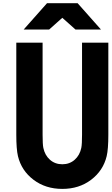

<svg xmlns="http://www.w3.org/2000/svg" viewBox="-20 -1187 707 1217"><path d="M278 -1166.7H472L619.8 -1000H458.3L375 -1074.2L291.7 -1000H130.2ZM83.3 -916.7H250V-333.3Q250 -272.1 254.6 -250Q264.3 -203.1 296.5 -174.5Q328.8 -145.8 375 -145.8Q421.2 -145.8 453.5 -174.5Q485.7 -203.1 495.4 -250Q500 -272.1 500 -333.3V-916.7H666.7V-333.3Q666.7 -241.5 656.2 -197.3Q634.1 -105.5 557.6 -47.5Q481.1 10.4 375 10.4Q268.9 10.4 192.4 -47.5Q115.9 -105.5 93.8 -197.3Q83.3 -241.5 83.3 -333.3Z"/></svg>

Font: Monoid
Style: Bold
Weight: 700
Width: 4
Designer: Andreas Larsen (@larsenwork)
Version: Version 0.61